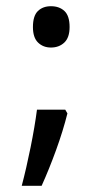

<svg xmlns="http://www.w3.org/2000/svg" viewBox="-20 -472 312 618"><path d="M86 -385Q86 -421 102 -436.5Q118 -452 144 -452Q171 -452 187.5 -436.5Q204 -421 204 -385Q204 -351 187 -335Q170 -319 144 -319Q119 -319 102.5 -335Q86 -351 86 -385ZM190 -119 197 -107Q183 -51 160.5 11Q138 73 114 126H50Q65 69 78.5 2Q92 -65 99 -119Z"/></svg>

Font: Noto Sans Kannada SemiCondensed
Style: Regular
Weight: 400
Width: 4
Designer: Jelle Bosma - Monotype Design Team
Foundry: Monotype Imaging Inc.
Version: Version 2.005; ttfautohint (v1.8.4.7-5d5b)